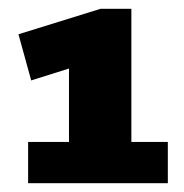

<svg xmlns="http://www.w3.org/2000/svg" viewBox="-20 -787 419 437"><path d="M44 -370V-464H137V-631L51 -604L22 -709L209 -767H279V-464H362V-370Z"/></svg>

Font: Georama ExtraCondensed Thin ExtraBold
Style: Regular
Weight: 800
Version: Version 1.001